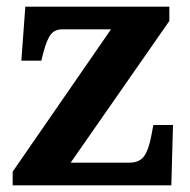

<svg xmlns="http://www.w3.org/2000/svg" viewBox="-20 -556 569 576"><path d="M18 0V-41L313 -468H167Q145 -468 133 -453.5Q121 -439 110 -398L104 -374H44L56 -536H488V-493L192 -68H368Q398 -68 412 -87Q426 -106 434 -149L440 -181H499L494 0Z"/></svg>

Font: Noto Serif Kannada
Style: Bold
Weight: 700
Version: Version 2.003